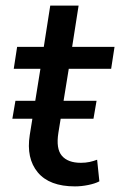

<svg xmlns="http://www.w3.org/2000/svg" viewBox="-20 -655 428 684"><path d="M247 9Q156 9 114.5 -41Q73 -91 86 -174L124 -410H29L41 -488H136L159 -635H260L237 -488H388L376 -410H225L188 -182Q179 -125 200.5 -100Q222 -75 268 -75Q285 -75 299 -78Q313 -81 326 -86L334 -9Q319 -1 294.5 4Q270 9 247 9ZM24 -232 35 -296H324L313 -232Z"/></svg>

Font: Nunito Sans SemiBold
Style: Italic
Weight: 600
Italic angle: -9°
Designer: Vernon Adams
Foundry: Vernon Adams
Version: Version 3.006; ttfautohint (v1.8.3)